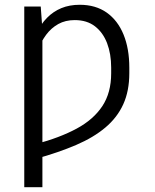

<svg xmlns="http://www.w3.org/2000/svg" viewBox="-20 -573 644 796"><path d="M155.8 -451.2V203.1H80.6V-545.9H148.9ZM137.2 -366.2 102.1 -347.2Q112.8 -396.5 130.9 -434.6Q148.9 -472.7 174.8 -499Q200.7 -525.4 234.4 -539.3Q268.1 -553.2 310.5 -553.2Q376.5 -553.2 422.4 -520.8Q468.3 -488.3 492.2 -429.7Q516.1 -371.1 516.1 -292.5V-269.5Q516.1 -195.8 491 -140.6Q465.8 -85.4 416.7 -44.2Q367.7 -2.9 295.4 28.1Q223.1 59.1 128.9 85.4L128.4 24.4Q227.5 -2 297.4 -39.6Q367.2 -77.1 404.1 -132.8Q440.9 -188.5 440.9 -269V-293Q440.9 -349.1 424.1 -393.6Q407.2 -438 373.8 -463.9Q340.3 -489.7 290 -489.7Q251 -489.7 221.7 -473.4Q192.4 -457 171.6 -429.2Q150.9 -401.4 137.2 -366.2Z"/></svg>

Font: Inter 16pt Light
Style: Regular
Weight: 300
Version: Version 4.001;git-66647c0bb